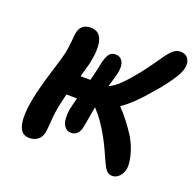

<svg xmlns="http://www.w3.org/2000/svg" viewBox="-122 -830 962 945"><g transform="rotate(20 359.0 -357.0)"><path d="M111.8 -47.9Q25.4 -47.9 64.9 -244.1Q76.7 -302.2 104.7 -391.8Q132.8 -481.4 136.2 -500Q143.6 -533.7 146 -566.7Q148.4 -599.6 150.9 -611.8Q160.2 -662.1 212.9 -662.1Q300.3 -662.1 268.1 -499Q263.7 -480.5 246.1 -419.9H297.9Q312 -474.1 316.9 -501Q324.2 -540.5 336.2 -560.3Q348.1 -580.1 371.1 -580.1Q397 -580.1 409.2 -559.3Q421.4 -538.6 414.1 -501Q412.1 -491.7 408.9 -479.7Q405.8 -467.8 400.6 -450.7Q395.5 -433.6 392.1 -421.9Q408.2 -426.8 435.1 -449.2Q499 -506.8 587.9 -636.2Q610.8 -670.9 628.7 -686.5Q646.5 -702.1 668 -702.1Q695.8 -702.1 708.7 -682.6Q721.7 -663.1 715.8 -633.8Q710.4 -606 678.7 -560.3Q647 -514.6 607.9 -471.2Q539.6 -389.2 480 -348.1Q531.7 -293.5 574.2 -226.1Q598.6 -184.6 609.9 -139.6Q621.1 -94.7 616.2 -68.8Q611.8 -45.4 595.9 -28.8Q580.1 -12.2 560.1 -12.2Q546.9 -12.2 537.1 -18.6Q527.3 -24.9 518.6 -40.3Q509.8 -55.7 502.4 -72.3Q495.1 -88.9 481.7 -118.4Q468.3 -147.9 454.1 -173.8Q412.6 -251 365.2 -300.8Q347.2 -197.3 346.2 -192.9Q336.4 -142.1 295.9 -142.1Q275.4 -142.1 262.9 -158.7Q250.5 -175.3 249 -198.2Q247.6 -221.2 251 -246.1Q256.8 -273.4 267.1 -311Q248 -312 211.9 -312Q210.4 -306.6 204.8 -283.9Q199.2 -261.2 196.8 -249Q188 -205.6 185.3 -161.9Q182.6 -118.2 179.2 -101.1Q174.3 -75.7 156 -61.8Q137.7 -47.9 111.8 -47.9Z"/></g></svg>

Font: Shantell Sans Irregular Bouncy
Style: Italic
Weight: 600
Italic angle: -11.31°
Designer: Stephen Nixon, Anya Danilova, Shantell Martin
Foundry: Arrow Type
Version: Version 1.006;[9816181b4]